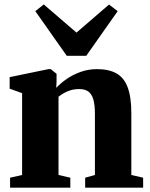

<svg xmlns="http://www.w3.org/2000/svg" viewBox="-20 -866 690 886"><path d="M82 -58.5V-436L24.5 -457V-510L203.5 -547H214L241 -525.5V-489L239.5 -460.5Q259.5 -482 288 -501.8Q316.5 -521.5 352 -534.2Q387.5 -547 427.5 -547Q482.5 -547 517.5 -527.2Q552.5 -507.5 569.2 -462.8Q586 -418 586 -343.5V-58.5L640.5 -46V0H373V-46L418 -58.5V-340.5Q418 -381.5 410.8 -406.8Q403.5 -432 387.8 -443.5Q372 -455 346 -455Q323.5 -455 305.5 -449.5Q287.5 -444 273.8 -435.8Q260 -427.5 250 -419.5V-58.5L304.5 -46V0H26.5V-46ZM288 -608.5 143 -814.5 182 -845.5 333 -715.5 483 -845 523 -814.5 378 -608.5Z"/></svg>

Font: Merriweather 72pt Black
Style: Regular
Weight: 900
Version: Version 2.100